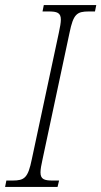

<svg xmlns="http://www.w3.org/2000/svg" viewBox="-42 -734 398 754"><path d="M-22 0H184L190 -25H165C132 -25 117 -30 117 -57C117 -69 120 -86 125 -108L231 -605C246 -679 260 -689 307 -689H331L336 -714H130L125 -689H149C182 -689 197 -684 197 -657C197 -645 194 -628 189 -605L83 -109C68 -35 54 -25 7 -25H-17Z"/></svg>

Font: Noto Serif Condensed ExtraLight
Style: Italic
Weight: 200
Width: 3
Italic angle: -12°
Designer: Monotype Design Team
Foundry: Monotype Imaging Inc.
Version: Version 2.013